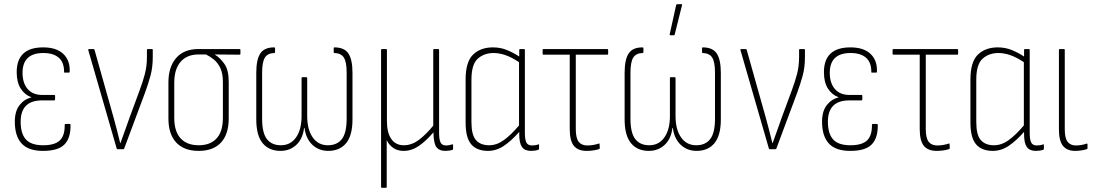

<svg xmlns="http://www.w3.org/2000/svg" viewBox="-20 -715 5252 920"><path d="M186 8Q116 8 83.5 -27.5Q51 -63 51 -132Q51 -182 73.5 -211Q96 -240 130 -248V-249Q98 -261 79 -291Q60 -321 60 -369Q60 -488 187 -488Q250 -488 283 -457Q316 -426 314 -372Q314 -367 310 -367H290Q286 -367 287 -372Q287 -417 261 -439Q235 -461 188 -461Q88 -461 88 -366Q88 -317 112.5 -288.5Q137 -260 183 -260H240Q244 -260 244 -256V-239Q244 -234 240 -234H182Q79 -234 79 -132Q79 -75 104 -47Q129 -19 187 -19Q242 -19 266.5 -42Q291 -65 290 -117Q290 -121 294 -121H314Q318 -121 318 -116Q319 -54 289 -23Q259 8 186 8Z M543 0Q540 0 539 -4L403 -475Q402 -480 407 -480H428Q432 -480 433 -476L525 -149Q533 -119 541 -89Q549 -59 556 -29H557Q568 -60 579 -90Q590 -120 601 -152L649 -282Q664 -322 674 -360Q684 -398 684 -442V-476Q684 -480 688 -480H709Q712 -480 712 -476V-441Q712 -392 701 -352Q690 -312 675 -271L575 -3Q574 0 570 0Z M932 8Q862 8 824.5 -32Q787 -72 787 -148V-320Q787 -394 824 -437Q861 -480 931 -480H1128Q1132 -480 1132 -476V-457Q1132 -453 1128 -453L1010 -454V-453Q1035 -438 1055.5 -408.5Q1076 -379 1076 -323V-148Q1076 -72 1039 -32Q1002 8 932 8ZM932 -19Q988 -19 1018 -52Q1048 -85 1048 -150V-323Q1048 -363 1036 -388.5Q1024 -414 1005 -429.5Q986 -445 967 -454H931Q876 -454 845.5 -419Q815 -384 815 -318V-150Q815 -85 845.5 -52Q876 -19 932 -19Z M1324 8Q1269 8 1238.5 -29Q1208 -66 1208 -143V-366Q1208 -429 1227 -458.5Q1246 -488 1294 -488Q1298 -488 1298 -484V-465Q1298 -461 1294 -461Q1262 -460 1249 -438.5Q1236 -417 1236 -367V-146Q1236 -78 1259 -48.5Q1282 -19 1326 -19Q1372 -19 1398.5 -56.5Q1425 -94 1425 -159V-341Q1425 -345 1429 -345H1448Q1452 -345 1452 -341V-159Q1452 -94 1478.5 -56.5Q1505 -19 1551 -19Q1595 -19 1618 -48.5Q1641 -78 1641 -146V-367Q1641 -417 1628 -438.5Q1615 -460 1582 -461Q1579 -461 1579 -465V-484Q1579 -488 1582 -488Q1630 -488 1649.5 -458.5Q1669 -429 1669 -366V-143Q1669 -66 1638.5 -29Q1608 8 1553 8Q1508 8 1477 -21Q1446 -50 1439 -102H1437Q1431 -50 1400 -21Q1369 8 1324 8Z M1810 185Q1806 185 1806 181V-476Q1806 -480 1810 -480H1830Q1834 -480 1834 -476V-135Q1834 -79 1855 -49Q1876 -19 1915 -19Q1953 -19 1987.5 -45Q2022 -71 2056 -113V-476Q2056 -480 2060 -480H2080Q2084 -480 2084 -476V-78Q2084 -47 2091 -32.5Q2098 -18 2117 -18Q2125 -18 2132 -19.5Q2139 -21 2147 -23Q2151 -25 2151 -20V-2Q2151 2 2148 3Q2133 8 2113 8Q2085 8 2071.5 -9.5Q2058 -27 2057 -79V-81Q2022 -40 1987.5 -16Q1953 8 1914 8Q1885 8 1864.5 -6Q1844 -20 1833 -44V181Q1833 185 1829 185Z M2318 8Q2265 8 2238 -23.5Q2211 -55 2211 -128V-334Q2211 -419 2247 -453.5Q2283 -488 2342 -488Q2379 -488 2411 -474.5Q2443 -461 2468 -444V-476Q2468 -480 2472 -480H2491Q2495 -480 2495 -476V-78Q2495 -47 2502 -32.5Q2509 -18 2529 -18Q2536 -18 2543.5 -19Q2551 -20 2559 -23Q2563 -25 2563 -20V-2Q2563 2 2559 3Q2544 8 2524 8Q2494 8 2481 -11Q2468 -30 2468 -71V-83Q2431 -41 2395 -16.5Q2359 8 2318 8ZM2239 -130Q2239 -69 2260.5 -44Q2282 -19 2324 -19Q2361 -19 2395.5 -44.5Q2430 -70 2467 -114V-417Q2402 -461 2345 -461Q2300 -461 2269.5 -434Q2239 -407 2239 -333Z M2791 8Q2750 8 2730 -16Q2710 -40 2710 -97V-453H2584Q2580 -453 2580 -457V-476Q2580 -480 2584 -480H2890Q2894 -480 2894 -476V-457Q2894 -453 2890 -453H2739V-97Q2739 -53 2753 -35.5Q2767 -18 2794 -18Q2809 -18 2823 -20.5Q2837 -23 2849 -27Q2853 -29 2853 -24L2854 -5Q2854 -2 2849 0Q2840 3 2824.5 5.5Q2809 8 2791 8Z M3089 8Q3034 8 3003.5 -29Q2973 -66 2973 -143V-366Q2973 -429 2992 -458.5Q3011 -488 3059 -488Q3063 -488 3063 -484V-465Q3063 -461 3059 -461Q3027 -460 3014 -438.5Q3001 -417 3001 -367V-146Q3001 -78 3024 -48.5Q3047 -19 3091 -19Q3137 -19 3163.5 -56.5Q3190 -94 3190 -159V-341Q3190 -345 3194 -345H3213Q3217 -345 3217 -341V-159Q3217 -94 3243.5 -56.5Q3270 -19 3316 -19Q3360 -19 3383 -48.5Q3406 -78 3406 -146V-367Q3406 -417 3393 -438.5Q3380 -460 3347 -461Q3344 -461 3344 -465V-484Q3344 -488 3347 -488Q3395 -488 3414.5 -458.5Q3434 -429 3434 -366V-143Q3434 -66 3403.5 -29Q3373 8 3318 8Q3273 8 3242 -21Q3211 -50 3204 -102H3202Q3196 -50 3165 -21Q3134 8 3089 8ZM3192 -546Q3188 -546 3189 -551L3220 -691Q3221 -695 3226 -695H3245Q3250 -695 3248 -690L3213 -550Q3212 -546 3209 -546Z M3668 0Q3665 0 3664 -4L3528 -475Q3527 -480 3532 -480H3553Q3557 -480 3558 -476L3650 -149Q3658 -119 3666 -89Q3674 -59 3681 -29H3682Q3693 -60 3704 -90Q3715 -120 3726 -152L3774 -282Q3789 -322 3799 -360Q3809 -398 3809 -442V-476Q3809 -480 3813 -480H3834Q3837 -480 3837 -476V-441Q3837 -392 3826 -352Q3815 -312 3800 -271L3700 -3Q3699 0 3695 0Z M4054 8Q3984 8 3951.5 -27.5Q3919 -63 3919 -132Q3919 -182 3941.5 -211Q3964 -240 3998 -248V-249Q3966 -261 3947 -291Q3928 -321 3928 -369Q3928 -488 4055 -488Q4118 -488 4151 -457Q4184 -426 4182 -372Q4182 -367 4178 -367H4158Q4154 -367 4155 -372Q4155 -417 4129 -439Q4103 -461 4056 -461Q3956 -461 3956 -366Q3956 -317 3980.5 -288.5Q4005 -260 4051 -260H4108Q4112 -260 4112 -256V-239Q4112 -234 4108 -234H4050Q3947 -234 3947 -132Q3947 -75 3972 -47Q3997 -19 4055 -19Q4110 -19 4134.5 -42Q4159 -65 4158 -117Q4158 -121 4162 -121H4182Q4186 -121 4186 -116Q4187 -54 4157 -23Q4127 8 4054 8Z M4468 8Q4427 8 4407 -16Q4387 -40 4387 -97V-453H4261Q4257 -453 4257 -457V-476Q4257 -480 4261 -480H4567Q4571 -480 4571 -476V-457Q4571 -453 4567 -453H4416V-97Q4416 -53 4430 -35.5Q4444 -18 4471 -18Q4486 -18 4500 -20.5Q4514 -23 4526 -27Q4530 -29 4530 -24L4531 -5Q4531 -2 4526 0Q4517 3 4501.5 5.5Q4486 8 4468 8Z M4737 8Q4684 8 4657 -23.5Q4630 -55 4630 -128V-334Q4630 -419 4666 -453.5Q4702 -488 4761 -488Q4798 -488 4830 -474.5Q4862 -461 4887 -444V-476Q4887 -480 4891 -480H4910Q4914 -480 4914 -476V-78Q4914 -47 4921 -32.5Q4928 -18 4948 -18Q4955 -18 4962.5 -19Q4970 -20 4978 -23Q4982 -25 4982 -20V-2Q4982 2 4978 3Q4963 8 4943 8Q4913 8 4900 -11Q4887 -30 4887 -71V-83Q4850 -41 4814 -16.5Q4778 8 4737 8ZM4658 -130Q4658 -69 4679.5 -44Q4701 -19 4743 -19Q4780 -19 4814.5 -44.5Q4849 -70 4886 -114V-417Q4821 -461 4764 -461Q4719 -461 4688.5 -434Q4658 -407 4658 -333Z M5132 8Q5093 8 5073.5 -16Q5054 -40 5054 -96V-476Q5054 -480 5058 -480H5078Q5082 -480 5082 -476V-96Q5082 -52 5096 -35Q5110 -18 5135 -18Q5162 -18 5187 -27Q5191 -28 5191 -23V-5Q5191 -1 5187 0Q5178 3 5163 5.5Q5148 8 5132 8Z"/></svg>

Font: Sofia Sans Cond ExtraLight
Style: Regular
Weight: 200
Width: 3
Designer: Botio Nikoltchev, Ani Petrova
Foundry: lettersoup
Version: Version 4.100; ttfautohint (v1.8.3)